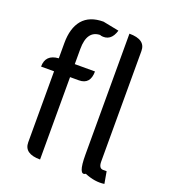

<svg xmlns="http://www.w3.org/2000/svg" viewBox="-147 -914 904 1027"><g transform="rotate(20 305.0 -401.0)"><path d="M566 5Q514 13 454 -12Q417 13 417 -108V-796Q509 -796 509 -731V-102Q509 -63 534 -63H554L566 5ZM198 0Q107 0 107 -65V-469H33Q33 -538 107 -543V-630Q107 -715 146 -762Q186 -809 265 -809L356 -791Q336 -722 275 -734V-736Q198 -736 198 -629V-543H313Q313 -469 248 -469H198V0Z"/></g></svg>

Font: Swei Toothpaste CJK TC
Style: Regular
Weight: 400
Version: Version 1.0